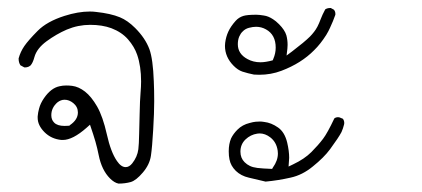

<svg xmlns="http://www.w3.org/2000/svg" viewBox="-20 -276 1040 473"><path d="M254.4 -206.5Q279.8 -196.8 295.4 -179Q311 -161.1 317.9 -141.1Q327.6 -112.8 327.6 -75.2Q327.6 -63.5 326.2 -46.6Q324.7 -29.8 324 4.9Q323.2 39.6 322.8 53.2Q322.3 80.1 320.8 91.8Q318.4 110.4 305.7 126.5Q298.3 135.7 289.6 135.7Q278.3 135.7 268.1 120.6Q252.9 98.6 243.2 54.9Q233.4 11.2 219.2 -13.7Q205.1 -38.1 189.5 -50.3Q173.8 -62.5 157.7 -64.5Q150.9 -65.4 142.8 -65.4Q134.8 -65.4 126.5 -63.5Q105.5 -59.1 88.4 -34.2Q79.6 -21.5 76.2 -8.3Q73.7 0.5 72.8 10.7Q72.8 12.7 72.8 14.2Q72.8 32.7 89.6 49.6Q106.4 66.4 131.3 68.8Q132.8 68.8 134.8 68.8Q159.2 68.8 193.4 38.6L201.7 31.2Q210.4 56.6 215.1 72.8Q219.7 88.9 223.1 106Q230.5 143.1 251 163.6Q261.7 174.3 272 176.3Q288.1 176.3 302.2 172.4Q315.4 168.5 332 148.9Q348.6 129.4 351.8 107.7Q355 85.9 357.4 43.5Q359.9 1 359.9 -26.4Q359.9 -53.7 358.9 -75.7Q356.9 -130.4 348.1 -154.8Q337.9 -182.1 313 -207Q294.4 -225.6 275.4 -233.4Q252.9 -242.7 216.8 -246.6Q209.5 -247.6 201.2 -247.6Q172.4 -247.6 138.7 -236.8Q95.7 -223.1 72.8 -200Q49.8 -176.8 40 -162.6Q30.3 -148.4 25.9 -132.3Q25.9 -131.8 25.9 -130.9Q25.9 -122.1 30.3 -115.2L40 -109.9Q40.5 -109.9 42.2 -109.9Q43.9 -109.9 46.4 -110.4Q51.3 -111.3 55.2 -114.7Q61 -121.1 64.9 -135.7Q70.8 -156.7 94.7 -174.3Q118.7 -191.9 144.5 -203.1Q172.4 -214.8 202.1 -214.8Q231.9 -214.8 254.4 -206.5ZM139.2 34.2Q121.1 34.2 113.3 25.9Q106.4 19 106.4 7.8Q106.4 -10.7 121.6 -23.9Q129.9 -30.3 139.2 -30.3Q150.4 -30.3 160.6 -22Q171.9 -12.7 171.9 1Q171.9 19 152.3 32.2L150.9 33.7Q144 34.2 139.2 34.2Z M692.4 112.8Q692.4 96.2 687.5 75.2Q681.2 49.3 665 38.1Q648.4 26.4 630.9 24.4Q625 23.4 620.4 23.4Q615.7 23.4 609.9 23.9Q604 24.4 595.2 26.9Q577.1 31.2 564.9 43.5Q554.7 53.7 549.3 64.9Q543.5 78.6 543.5 96.7Q543.5 119.1 550.8 131.8Q554.7 138.7 561 145Q573.7 157.2 592.8 161.6L634.3 171.4Q665.5 168.5 695.8 161.6Q725.1 155.3 751 133.8Q777.8 112.3 793 91.8Q814.5 62.5 821.3 49.3Q825.2 40.5 827.6 30.8Q828.1 28.8 828.1 27.3Q828.1 21 824.7 16.6L816.4 13.2Q814.5 12.7 813 12.7Q807.6 12.7 803.7 15.6Q786.6 51.8 775.9 65.9Q763.7 82 747.1 98.6Q730 115.7 702.1 128.9L690.9 134.3Q692.4 117.2 692.4 112.8ZM572.3 97.7Q572.3 79.6 584.7 67.6Q597.2 55.7 613.8 53.2Q616.7 52.7 619.6 52.7Q633.3 52.7 646 62.5Q661.1 74.2 664.1 95.2Q664.6 98.6 664.6 102.1Q664.6 119.6 652.3 136.7L650.4 140.1Q625.5 139.2 614 137.7Q602.5 136.2 595.7 132.8Q588.4 129.4 582.5 123.5Q572.3 113.3 572.3 97.7ZM688.5 -165.5Q688.5 -177.7 685.5 -189Q681.6 -202.1 667.5 -216.3Q659.2 -224.6 652.8 -228.5Q641.1 -236.3 629.9 -237.8Q618.7 -239.7 611.3 -239.7Q588.9 -239.7 579.6 -236.8Q568.4 -233.4 560.5 -224.6Q548.3 -210.9 542.5 -198.2Q536.6 -185.5 534.7 -170.4Q534.2 -166.5 534.2 -163.1Q534.2 -135.3 555.7 -113.8Q565.9 -103.5 577.1 -99.6Q590.8 -95.2 605.5 -92.3Q612.3 -91.8 618.7 -91.8Q647.5 -91.8 673.3 -101.6Q722.2 -120.1 753.9 -152.3Q769.5 -167.5 783.7 -189.9Q789.6 -199.7 793 -207.5Q800.8 -224.1 806.2 -239.7Q806.2 -240.7 806.2 -242.2Q806.2 -247.6 802.7 -252L794.9 -256.3Q794.4 -256.3 793.9 -256.3Q786.1 -256.3 781.2 -252.9Q773.9 -239.3 770 -228.8Q766.1 -218.3 762 -210.4Q757.8 -202.6 753.9 -197.8Q749 -191.4 743.7 -186Q730 -172.4 699.7 -149.4L686 -139.2L688 -156.2Q688.5 -161.1 688.5 -165.5ZM621.6 -122.6Q604 -122.6 589.8 -130.4Q565.9 -143.1 565.9 -167Q565.9 -177.7 569.3 -185.8Q572.8 -193.8 577.6 -198.2Q584 -205.1 593.5 -207.5Q603 -210 610.8 -210Q624 -210 635.3 -203.6Q659.2 -190.4 659.2 -158.7Q659.2 -144.5 653.3 -130.9L651.9 -127.4Q634.3 -122.6 621.6 -122.6Z"/></svg>

Font: Bakudai
Style: ExtraLight
Weight: 200
Version: Version 1.48